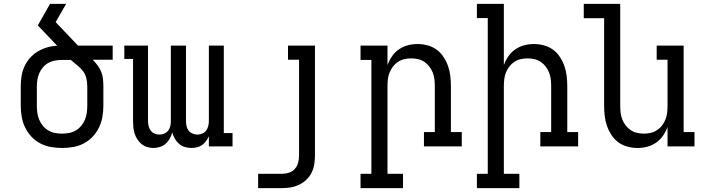

<svg xmlns="http://www.w3.org/2000/svg" viewBox="-20 -755 3640 990"><path d="M300 8Q271 8 242.5 3Q214 -2 188 -15.5Q162 -29 142 -50.5Q122 -72 109.5 -98Q97 -124 92 -152.5Q87 -181 87 -210V-310Q87 -336 91 -362Q95 -388 106 -412Q117 -436 134.5 -456Q152 -476 174.5 -489.5Q197 -503 222.5 -510.5Q248 -518 275 -519L175 -624Q191 -652 206.5 -679.5Q222 -707 238 -735H321L267 -641L382 -520H561V-447H458Q472 -433 483.5 -417.5Q495 -402 502 -384.5Q509 -367 511 -348Q513 -329 513 -310V-210Q513 -181 508 -152.5Q503 -124 490.5 -98Q478 -72 458 -50.5Q438 -29 412 -15.5Q386 -2 357.5 3Q329 8 300 8ZM300 -66Q318 -66 336.5 -69.5Q355 -73 371 -82.5Q387 -92 399 -106.5Q411 -121 418 -138Q425 -155 427.5 -173.5Q430 -192 430 -210V-310Q430 -331 425 -352Q420 -373 407 -389.5Q394 -406 377.5 -419Q361 -432 345 -446H300Q282 -446 264.5 -443Q247 -440 231 -431.5Q215 -423 203 -409.5Q191 -396 183.5 -379.5Q176 -363 173 -345.5Q170 -328 170 -310V-210Q170 -192 172.5 -173.5Q175 -155 182 -138Q189 -121 201 -106.5Q213 -92 229 -82.5Q245 -73 263.5 -69.5Q282 -66 300 -66Z M771 8Q755 8 738.5 3Q722 -2 709.5 -12.5Q697 -23 688 -37Q679 -51 674 -67Q669 -83 667.5 -99.5Q666 -116 666 -133V-451H621V-520H743V-133Q743 -119 746 -106Q749 -93 756.5 -82.5Q764 -72 776.5 -66.5Q789 -61 802 -61Q815 -61 827.5 -66.5Q840 -72 848 -82.5Q856 -93 858.5 -106Q861 -119 861 -133V-520H939V-133Q939 -119 941.5 -106Q944 -93 952 -82.5Q960 -72 972.5 -66.5Q985 -61 998 -61Q1011 -61 1023.5 -66.5Q1036 -72 1043.5 -82.5Q1051 -93 1054 -106Q1057 -119 1057 -133V-520H1134V-69H1179V0H1057V-52Q1051 -39 1042 -27Q1033 -15 1021.5 -7Q1010 1 995.5 4.5Q981 8 967 8Q950 8 933 3Q916 -2 903 -13.5Q890 -25 881.5 -40Q873 -55 868 -72Q864 -56 855.5 -40.5Q847 -25 834.5 -14Q822 -3 805 2.5Q788 8 771 8Z M1311 215V141H1436Q1454 141 1471.5 135Q1489 129 1501 115Q1513 101 1517.5 83Q1522 65 1522 46V-447H1465V-520H1604V46Q1604 69 1600.5 91.5Q1597 114 1587 134.5Q1577 155 1560.5 171Q1544 187 1523.5 197Q1503 207 1480.5 211Q1458 215 1436 215Z M2058 215H1839V141H1895V-446H1839V-520H1978V-420Q1987 -444 2001.5 -465Q2016 -486 2037 -500.5Q2058 -515 2082.5 -521.5Q2107 -528 2133 -528Q2159 -528 2185 -521Q2211 -514 2232 -498.5Q2253 -483 2267.5 -460.5Q2282 -438 2290.5 -413.5Q2299 -389 2302 -362.5Q2305 -336 2305 -310V-74H2361V0H2166V-74H2222V-310Q2222 -328 2220 -346Q2218 -364 2211.5 -380.5Q2205 -397 2194 -411.5Q2183 -426 2168 -436Q2153 -446 2135.5 -450Q2118 -454 2100 -454Q2082 -454 2064.5 -450Q2047 -446 2032 -436Q2017 -426 2006 -411.5Q1995 -397 1988.5 -380.5Q1982 -364 1980 -346Q1978 -328 1978 -310V141H2058Z M2658 215H2439V141H2495V-662H2439V-735H2578V-420Q2587 -444 2601.5 -465Q2616 -486 2637 -500.5Q2658 -515 2682.5 -521.5Q2707 -528 2733 -528Q2759 -528 2785 -521Q2811 -514 2832 -498.5Q2853 -483 2867.5 -460.5Q2882 -438 2890.5 -413.5Q2899 -389 2902 -362.5Q2905 -336 2905 -310V-74H2961V0H2766V-74H2822V-310Q2822 -328 2820 -346Q2818 -364 2811.5 -380.5Q2805 -397 2794 -411.5Q2783 -426 2768 -436Q2753 -446 2735.5 -450Q2718 -454 2700 -454Q2682 -454 2664.5 -450Q2647 -446 2632 -436Q2617 -426 2606 -411.5Q2595 -397 2588.5 -380.5Q2582 -364 2580 -346Q2578 -328 2578 -310V141H2658Z M3267 8Q3241 8 3215 1Q3189 -6 3168 -21.5Q3147 -37 3132.5 -59.5Q3118 -82 3109.5 -106.5Q3101 -131 3098 -157.5Q3095 -184 3095 -210V-661H2990V-735H3178V-210Q3178 -192 3180 -174Q3182 -156 3188.5 -139.5Q3195 -123 3206 -108.5Q3217 -94 3232 -84Q3247 -74 3264.5 -70Q3282 -66 3300 -66Q3318 -66 3335.5 -70Q3353 -74 3368 -84Q3383 -94 3394 -108.5Q3405 -123 3411.5 -139.5Q3418 -156 3420 -174Q3422 -192 3422 -210V-447H3366V-520H3505V-74H3561V0H3422V-100Q3413 -76 3398.5 -55Q3384 -34 3363 -19.5Q3342 -5 3317.5 1.5Q3293 8 3267 8Z"/></svg>

Font: Iosevka HT Extended
Style: Regular
Weight: 400
Width: 7
Monospace: yes
Designer: Belleve Invis
Foundry: Belleve Invis
Version: Version 32.3.0; ttfautohint (v1.8.4)